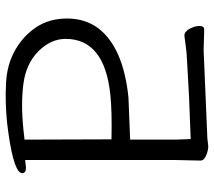

<svg xmlns="http://www.w3.org/2000/svg" viewBox="-58 -672 746 669"><g transform="rotate(90 314.5 -338.0)"><path d="M407 10Q335 17 270 13.5Q205 10 155.5 -18Q106 -46 75.5 -91.5Q45 -137 45 -199.5Q45 -262 79 -308Q146 -395 319 -413L467 -419V-576L465 -630L314 -624L188 -617Q163 -616 139.5 -612.5Q116 -609 105 -608H104Q91 -608 81 -626Q71 -644 71 -660.5Q71 -677 84 -677L155 -675L462 -688Q473 -689 488 -691Q501 -692 520.5 -684.5Q540 -677 540 -664L538 -575V-53L564 -56Q584 -56 584 -43Q584 -15 446 5ZM431 -47 467 -51 466 -354Q366 -356 311 -350Q116 -330 116 -194Q116 -142 159.5 -99Q203 -56 273 -47Q343 -38 431 -47Z"/></g></svg>

Font: LXGW Bright TC
Style: Regular
Weight: 400
Designer: Christian Thalmann (Catharsis Fonts)
Foundry: LXGW / Christian Thalmann (Catharsis Fonts) / Fontworks Inc.
Version: Version 5.501